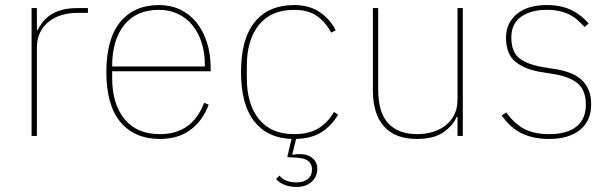

<svg xmlns="http://www.w3.org/2000/svg" viewBox="-20 -538 2419 760"><path d="M105 0V-506H126V-419H129Q138 -437 150.5 -452.5Q163 -468 181.5 -480Q200 -492 226 -499Q252 -506 287 -506H328V-487H284Q253 -487 224.5 -478.5Q196 -470 174 -453Q152 -436 139 -410Q126 -384 126 -349V0Z M613 12Q513 12 457 -54.5Q401 -121 401 -253Q401 -384 456 -451Q511 -518 609 -518Q655 -518 692.5 -500.5Q730 -483 757 -450Q784 -417 799 -370.5Q814 -324 814 -266V-256H424V-229Q424 -126 473 -66.5Q522 -7 613 -7Q741 -7 788 -131L806 -124Q783 -61 734.5 -24.5Q686 12 613 12ZM609 -499Q520 -499 472 -439.5Q424 -380 424 -277V-275H791V-279Q791 -329 778 -369.5Q765 -410 741 -439Q717 -468 683.5 -483.5Q650 -499 609 -499Z M1144 -518Q1204 -518 1245 -490.5Q1286 -463 1309 -418L1291 -409Q1267 -453 1232.5 -476Q1198 -499 1144 -499Q1053 -499 1005 -439.5Q957 -380 957 -277V-229Q957 -126 1005 -66.5Q1053 -7 1144 -7Q1203 -7 1240.5 -30Q1278 -53 1302 -95L1318 -84Q1294 -42 1254.5 -16Q1215 10 1152 12L1137 73L1139 75Q1146 73 1154 72.5Q1162 72 1169 72Q1198 72 1217 88Q1236 104 1236 131Q1236 160 1214 181Q1192 202 1154 202Q1125 202 1103.5 192.5Q1082 183 1073 170L1086 157Q1108 184 1154 184Q1181 184 1198 171Q1215 158 1215 132Q1215 113 1201.5 100.5Q1188 88 1154 86L1117 84L1134 12Q1039 9 986.5 -57.5Q934 -124 934 -253Q934 -385 989 -451.5Q1044 -518 1144 -518Z M1791 -76H1788Q1774 -42 1736 -15Q1698 12 1630 12Q1545 12 1500.5 -37Q1456 -86 1456 -181V-506H1477V-185Q1477 -92 1517 -49.5Q1557 -7 1632 -7Q1663 -7 1692 -15.5Q1721 -24 1743 -41Q1765 -58 1778 -83.5Q1791 -109 1791 -144V-506H1812V0H1791Z M2153 12Q2092 12 2046.5 -9.5Q2001 -31 1966 -81L1984 -93Q2018 -46 2057.5 -26.5Q2097 -7 2153 -7Q2225 -7 2262 -37Q2299 -67 2299 -124Q2299 -181 2266.5 -208Q2234 -235 2171 -245L2127 -252Q2060 -262 2021.5 -292.5Q1983 -323 1983 -389Q1983 -421 1995.5 -445Q2008 -469 2029.5 -485.5Q2051 -502 2080 -510Q2109 -518 2143 -518Q2176 -518 2201.5 -512Q2227 -506 2247 -495.5Q2267 -485 2282.5 -472Q2298 -459 2310 -445L2294 -431Q2282 -444 2268.5 -456.5Q2255 -469 2237.5 -478.5Q2220 -488 2197 -493.5Q2174 -499 2144 -499Q2081 -499 2042.5 -471.5Q2004 -444 2004 -390Q2004 -333 2035 -308Q2066 -283 2131 -272L2175 -265Q2208 -260 2235 -250Q2262 -240 2280.5 -223.5Q2299 -207 2309.5 -182.5Q2320 -158 2320 -125Q2320 -59 2275.5 -23.5Q2231 12 2153 12Z"/></svg>

Font: IBM Plex Sans Devanagari Thin
Style: Regular
Weight: 100
Designer: Mike Abbink, Paul van der Laan, Pieter van Rosmalen, Erin McLaughlin
Foundry: Bold Monday
Version: Version 1.1